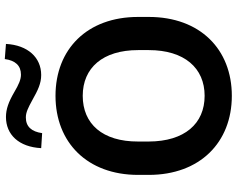

<svg xmlns="http://www.w3.org/2000/svg" viewBox="-114 -868 993 806"><g transform="rotate(-90 383.0 -465.5)"><path d="M383.3 10.7C578.6 10.7 714.4 -122.6 714.4 -337.9V-382.8C714.4 -596.7 579.1 -729.5 383.3 -729.5C187.5 -729.5 51.3 -596.2 51.3 -382.8V-337.9C51.3 -123.5 187.5 10.7 383.3 10.7ZM226.6 -785.6C232.9 -830.1 253.9 -854 292.5 -854C313.5 -854 332.5 -844.7 364.7 -827.1C407.2 -803.2 435.1 -789.6 470.7 -789.6C543.9 -789.6 596.2 -845.7 601.1 -937.5L537.6 -942.4C531.7 -898.9 510.7 -874.5 472.2 -874.5C452.1 -874.5 431.2 -883.3 397.5 -903.3C357.9 -926.3 327.1 -937.5 294.4 -937.5C220.7 -937.5 168.5 -883.8 163.6 -789.6ZM383.3 -103.5C266.1 -103.5 191.9 -188 191.4 -337.9V-382.8C190.9 -532.2 265.6 -615.2 383.3 -615.2C500.5 -615.2 575.2 -531.2 575.2 -382.8V-337.9C575.2 -188.5 500 -103.5 383.3 -103.5Z"/></g></svg>

Font: Winston SemiBold
Style: Regular
Weight: 600
Designer: Vernon Adams, Kim Jin-seong, David Berlow, Cristiano Sobral
Foundry: The Winston Project Authors
Version: Version 3.004